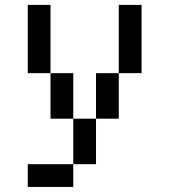

<svg xmlns="http://www.w3.org/2000/svg" viewBox="-20 -565 676 767"><path d="M90.9 -545.5V-272.7H181.8V-545.5ZM454.5 -545.5V-272.7H545.5V-545.5ZM272.7 -90.9V90.9H363.6V-90.9ZM272.7 90.9H90.9V181.8H272.7ZM363.6 -272.7V-90.9H454.5V-272.7ZM181.8 -272.7V-90.9H272.7V-272.7Z"/></svg>

Font: Departure Mono
Style: Regular
Weight: 400
Monospace: yes
Designer: Helena Zhang
Version: Version 1.500;Glyphs 3.3.1 (3343)